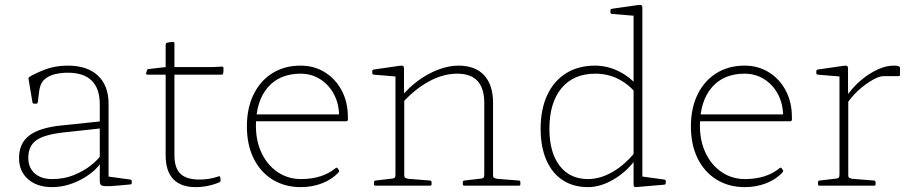

<svg xmlns="http://www.w3.org/2000/svg" viewBox="-20 -761 3738 787"><path d="M193 6Q132 6 95 -26.5Q58 -59 58 -113Q58 -174 100.5 -206Q143 -238 234 -247L397 -264L396 -235L239 -218Q160 -209 128 -185.5Q96 -162 96 -114Q96 -74 122 -50.5Q148 -27 194 -27Q243 -27 283 -43.5Q323 -60 351 -82Q379 -104 390 -120L398 -106Q394 -91 376 -72Q358 -53 329.5 -35Q301 -17 266 -5.5Q231 6 193 6ZM389 -333Q389 -398 356 -430.5Q323 -463 258 -463Q231 -463 205.5 -457Q180 -451 162.5 -435.5Q145 -420 141 -390L135 -342Q134 -336 128 -336H120Q114 -336 113 -342Q109 -366 105 -389.5Q101 -413 97 -437Q96 -443 101 -446Q123 -460 164.5 -476Q206 -492 258 -492Q338 -492 381.5 -451Q425 -410 425 -336V-162H389ZM425 -162V-14L405 -40L514 -25Q520 -24 520 -18V-11Q520 -5 514 -5L459 0Q426 3 411 2Q396 1 392.5 -4Q389 -9 389 -18V-95V-100V-162Z M782 6Q721 6 690 -27Q659 -60 659 -124V-484V-486V-578Q659 -584 665 -586Q669 -587 673 -587.5Q677 -588 681 -588.5Q685 -589 689 -589Q695 -589 695 -583V-124Q695 -73 719.5 -49Q744 -25 797 -25Q817 -25 836.5 -28Q856 -31 876 -38Q882 -40 883 -34L884 -23Q885 -18 880 -14Q866 -8 850 -3.5Q834 1 817 3.5Q800 6 782 6ZM584 -455Q578 -455 579 -461L582 -471Q583 -477 589 -478L659 -486H849L890 -488Q896 -488 896 -482Q896 -477 896 -471.5Q896 -466 895 -461Q894 -455 888 -455Z M1213 6Q1147 6 1097 -25Q1047 -56 1019.5 -112Q992 -168 992 -243Q992 -318 1019.5 -374Q1047 -430 1096.5 -461Q1146 -492 1212 -492Q1268 -492 1312 -464.5Q1356 -437 1381 -389.5Q1406 -342 1406 -280Q1406 -277 1406 -274.5Q1406 -272 1406 -270Q1405 -264 1399 -264H1014V-292H1383L1368 -273Q1369 -275 1369.5 -278Q1370 -281 1370 -284Q1370 -334 1349.5 -373.5Q1329 -413 1293 -436Q1257 -459 1212 -459Q1126 -459 1077.5 -402.5Q1029 -346 1029 -245Q1029 -182 1053 -132.5Q1077 -83 1119 -55Q1161 -27 1214 -27Q1301 -27 1356 -72Q1361 -76 1364 -71L1369 -64Q1372 -59 1368 -55Q1342 -26 1301 -10Q1260 6 1213 6Z M1965 -339Q1965 -399 1937.5 -429Q1910 -459 1854 -459Q1798 -459 1740.5 -428.5Q1683 -398 1630 -340L1626 -365Q1655 -402 1694 -430.5Q1733 -459 1776 -475.5Q1819 -492 1859 -492Q1928 -492 1964.5 -452.5Q2001 -413 2001 -339V0H1965ZM1601 0V-327H1637V0ZM1519 0Q1513 0 1513 -6V-14Q1513 -20 1519 -21L1588 -29Q1596 -30 1598.5 -33.5Q1601 -37 1601 -47V-180H1637V-43Q1637 -35 1640.5 -32.5Q1644 -30 1654 -28L1743 -21Q1749 -20 1749 -14V-6Q1749 0 1743 0ZM1883 0Q1877 0 1877 -6V-14Q1877 -20 1883 -21L1952 -29Q1960 -30 1962.5 -33.5Q1965 -37 1965 -47V-180H2001V-43Q2001 -35 2004.5 -32.5Q2008 -30 2018 -28L2107 -21Q2113 -20 2113 -14V-6Q2113 0 2107 0ZM1601 -327V-471L1620 -446L1512 -455Q1506 -456 1506 -462V-469Q1506 -475 1512 -476L1616 -491Q1629 -493 1632.5 -490.5Q1636 -488 1636 -480V-392L1637 -374V-327Z M2577 -162V-602H2613V-162ZM2587 -379Q2554 -418 2512 -438.5Q2470 -459 2420 -459Q2331 -459 2281.5 -399.5Q2232 -340 2232 -233Q2232 -136 2274 -81.5Q2316 -27 2390 -27Q2440 -27 2490.5 -56Q2541 -85 2583 -137L2591 -116Q2554 -61 2498.5 -27.5Q2443 6 2390 6Q2330 6 2286.5 -22.5Q2243 -51 2219.5 -105Q2196 -159 2196 -233Q2196 -313 2223 -371Q2250 -429 2300 -460.5Q2350 -492 2419 -492Q2470 -492 2518 -468Q2566 -444 2600 -400ZM2577 -576V-720L2596 -695L2488 -704Q2482 -705 2482 -711V-718Q2482 -724 2488 -725L2593 -740Q2606 -742 2609.5 -739.5Q2613 -737 2613 -729V-576ZM2613 -162V-14L2594 -40L2703 -25Q2709 -24 2709 -18V-11Q2709 -5 2703 -4L2586 6Q2582 6 2579.5 4Q2577 2 2577 -5V-116V-125V-162Z M3033 6Q2967 6 2917 -25Q2867 -56 2839.5 -112Q2812 -168 2812 -243Q2812 -318 2839.5 -374Q2867 -430 2916.5 -461Q2966 -492 3032 -492Q3088 -492 3132 -464.5Q3176 -437 3201 -389.5Q3226 -342 3226 -280Q3226 -277 3226 -274.5Q3226 -272 3226 -270Q3225 -264 3219 -264H2834V-292H3203L3188 -273Q3189 -275 3189.5 -278Q3190 -281 3190 -284Q3190 -334 3169.5 -373.5Q3149 -413 3113 -436Q3077 -459 3032 -459Q2946 -459 2897.5 -402.5Q2849 -346 2849 -245Q2849 -182 2873 -132.5Q2897 -83 2939 -55Q2981 -27 3034 -27Q3121 -27 3176 -72Q3181 -76 3184 -71L3189 -64Q3192 -59 3188 -55Q3162 -26 3121 -10Q3080 6 3033 6Z M3421 0V-327H3457V0ZM3669 -455Q3669 -449 3663 -449H3605Q3598 -449 3590.5 -447.5Q3583 -446 3576 -443Q3546 -430 3512 -402.5Q3478 -375 3449 -333L3443 -351Q3451 -370 3471 -394Q3491 -418 3519.5 -440.5Q3548 -463 3580.5 -477.5Q3613 -492 3644 -492Q3669 -492 3669 -483ZM3339 0Q3333 0 3333 -6V-14Q3333 -20 3339 -21L3408 -29Q3416 -30 3418.5 -33.5Q3421 -37 3421 -47V-180H3457V-43Q3457 -35 3460.5 -32.5Q3464 -30 3474 -28L3563 -21Q3569 -20 3569 -14V-6Q3569 0 3563 0ZM3421 -327V-471L3440 -446L3332 -455Q3326 -456 3326 -462V-469Q3326 -475 3332 -476L3436 -491Q3449 -493 3452.5 -490.5Q3456 -488 3456 -480V-392L3457 -374V-327Z"/></svg>

Font: Hahmlet Thin
Style: Regular
Weight: 250
Version: Version 1.002